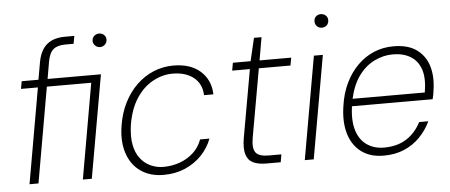

<svg xmlns="http://www.w3.org/2000/svg" viewBox="-50 -835 2254 961"><g transform="rotate(-5 1077.5 -354.5)"><path d="M63 0 147 -479H62L69 -517H153L169 -607Q176 -644 192.5 -669Q209 -694 236.5 -707Q264 -720 305 -720H351L344 -681H304Q263 -681 242.5 -664Q222 -647 214 -604L199 -517H467L376 0H331L415 -479H192L108 0ZM475 -653Q461 -653 450.5 -663Q440 -673 440 -687Q440 -702 450.5 -711.5Q461 -721 475 -721Q490 -721 500 -711.5Q510 -702 510 -688Q510 -673 499.5 -663Q489 -653 475 -653Z M736 12Q669 12 622 -20.5Q575 -53 555 -112Q535 -171 547 -249Q557 -314 583 -365.5Q609 -417 647 -453.5Q685 -490 732 -509.5Q779 -529 831 -529Q918 -529 967.5 -484.5Q1017 -440 1019 -368H972Q970 -425 930 -457Q890 -489 824 -489Q773 -489 724.5 -462.5Q676 -436 641.5 -383Q607 -330 594 -250Q586 -193 594 -151.5Q602 -110 623.5 -82.5Q645 -55 675 -41.5Q705 -28 739 -28Q782 -28 821 -42Q860 -56 889.5 -83Q919 -110 933 -149H980Q963 -103 928 -66.5Q893 -30 844.5 -9Q796 12 736 12Z M1253 0Q1212 0 1186.5 -12.5Q1161 -25 1152 -55Q1143 -85 1151 -134L1212 -478H1123L1130 -517H1219L1246 -632H1284L1264 -517H1423L1416 -478H1257L1196 -134Q1187 -82 1203 -60.5Q1219 -39 1268 -39H1332L1325 0Z M1446 0 1537 -517H1582L1491 0ZM1589 -653Q1575 -653 1565 -662.5Q1555 -672 1555 -688Q1555 -703 1565 -712Q1575 -721 1589 -721Q1603 -721 1613.5 -712Q1624 -703 1624 -688Q1624 -672 1614 -662.5Q1604 -653 1589 -653Z M1842 12Q1774 12 1729.5 -21.5Q1685 -55 1667.5 -114Q1650 -173 1662 -252Q1671 -317 1696 -368Q1721 -419 1757.5 -455Q1794 -491 1839.5 -510Q1885 -529 1937 -529Q2011 -529 2054.5 -497Q2098 -465 2113.5 -411.5Q2129 -358 2118 -290Q2117 -280 2115 -269.5Q2113 -259 2110 -248H1692L1699 -285H2074Q2086 -356 2071 -400.5Q2056 -445 2019.5 -467Q1983 -489 1930 -489Q1883 -489 1837 -466.5Q1791 -444 1757 -396Q1723 -348 1709 -273L1706 -256Q1694 -180 1709 -129.5Q1724 -79 1760.5 -53.5Q1797 -28 1847 -28Q1913 -28 1959 -57Q2005 -86 2033 -140H2079Q2058 -96 2024.5 -61.5Q1991 -27 1945.5 -7.5Q1900 12 1842 12Z"/></g></svg>

Font: DM Sans 11pt ExtraLight
Style: Italic
Weight: 250
Italic angle: -10°
Version: Version 4.004;gftools[0.9.30]